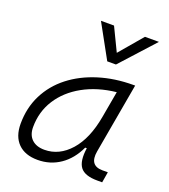

<svg xmlns="http://www.w3.org/2000/svg" viewBox="-143 -878 871 991"><g transform="rotate(20 293.0 -382.5)"><path d="M177.7 10.3Q108.4 10.3 70.3 -27.8Q32.2 -65.9 32.2 -135.3Q32.2 -223.1 68.1 -294.7Q104 -366.2 168.9 -417Q233.9 -467.8 321.3 -495.1Q408.7 -522.5 511.2 -522.5H520.5L452.1 -135.7Q438 -53.7 511.7 -53.7H541L531.2 4.9H504.4Q435.1 4.9 410.4 -27.6Q385.7 -60.1 396.5 -133.3H387.7Q355.5 -64 301 -26.9Q246.6 10.3 177.7 10.3ZM192.9 -50.8Q273.9 -50.8 334.5 -119.1Q395 -187.5 417 -312.5L442.9 -458Q339.8 -446.8 262.2 -403.6Q184.6 -360.4 141.6 -293Q98.6 -225.6 98.6 -141.1Q98.6 -98.1 123.5 -74.5Q148.4 -50.8 192.9 -50.8ZM342.3 -590.8 240.2 -776.4H312L373.5 -648.9L481.9 -776.4H558.6L390.1 -590.8Z"/></g></svg>

Font: Cascadia Code Light
Style: Italic
Weight: 300
Italic angle: -10°
Monospace: yes
Designer: Aaron Bell
Foundry: Saja Typeworks
Version: Version 2404.023; ttfautohint (v1.8.4)